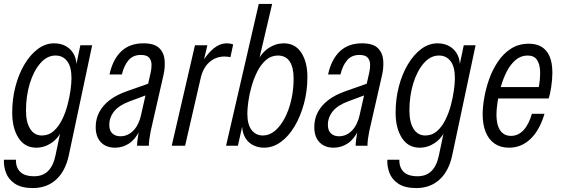

<svg xmlns="http://www.w3.org/2000/svg" viewBox="-30 -740 2847 975"><path d="M137 215Q79 215 46 193Q13 171 0.5 137.5Q-12 104 -10 71H51Q50 110 72.5 132.5Q95 155 144 155Q187 155 214 128.5Q241 102 252 48L282 -94L287 -84Q267 -38 231 -14Q195 10 154 10Q96 10 64 -39.5Q32 -89 32 -168Q32 -238 48.5 -301Q65 -364 94.5 -413.5Q124 -463 162.5 -491.5Q201 -520 245 -520Q280 -520 306.5 -504.5Q333 -489 347 -460.5Q361 -432 358 -392L352 -386L378 -510H438L320 46Q303 128 255.5 171.5Q208 215 137 215ZM183 -52Q217 -52 242 -74Q267 -96 284.5 -131Q302 -166 312.5 -205.5Q323 -245 328 -281.5Q333 -318 333 -343Q333 -401 311 -429.5Q289 -458 252 -458Q209 -458 175 -419Q141 -380 121.5 -316.5Q102 -253 102 -178Q102 -120 123 -86Q144 -52 183 -52Z M666 0Q666 -14 669 -35Q672 -56 676 -80H669L735 -371Q740 -392 739.5 -413Q739 -434 727 -447.5Q715 -461 685 -461Q646 -461 623 -434.5Q600 -408 589 -362H526Q543 -439 586 -479.5Q629 -520 698 -520Q754 -520 778.5 -496Q803 -472 806 -434.5Q809 -397 800 -358L735 -73Q731 -52 728.5 -34Q726 -16 726 0ZM554 10Q509 10 482.5 -17.5Q456 -45 456 -95Q456 -137 474.5 -171.5Q493 -206 528 -232.5Q563 -259 615 -277L737 -320L724 -261L630 -226Q575 -206 550 -175Q525 -144 525 -106Q525 -77 540.5 -62.5Q556 -48 581 -48Q619 -48 647 -76.5Q675 -105 687 -158L679 -77Q658 -33 625.5 -11.5Q593 10 554 10Z M842 0 960 -510H1023L998 -404H1003L910 0ZM988 -339 989 -412Q1021 -466 1053.5 -493Q1086 -520 1123 -520Q1130 -520 1139 -518.5Q1148 -517 1154 -514L1140 -449Q1135 -451 1126.5 -452Q1118 -453 1110 -453Q1066 -453 1033 -424Q1000 -395 988 -339Z M1311 10Q1277 10 1250.5 -5.5Q1224 -21 1210.5 -50Q1197 -79 1200 -118L1206 -124L1178 0H1118L1284 -720H1352L1281 -418L1276 -426Q1298 -472 1334 -496Q1370 -520 1411 -520Q1469 -520 1500 -472.5Q1531 -425 1531 -349Q1531 -278 1513.5 -213.5Q1496 -149 1466 -98.5Q1436 -48 1396 -19Q1356 10 1311 10ZM1305 -52Q1338 -52 1366 -75.5Q1394 -99 1415.5 -139.5Q1437 -180 1449 -232Q1461 -284 1461 -340Q1461 -398 1441 -428Q1421 -458 1381 -458Q1347 -458 1321 -435.5Q1295 -413 1277 -377.5Q1259 -342 1247.5 -301.5Q1236 -261 1231 -224Q1226 -187 1226 -163Q1226 -108 1247.5 -80Q1269 -52 1305 -52Z M1776 0Q1776 -14 1779 -35Q1782 -56 1786 -80H1779L1845 -371Q1850 -392 1849.5 -413Q1849 -434 1837 -447.5Q1825 -461 1795 -461Q1756 -461 1733 -434.5Q1710 -408 1699 -362H1636Q1653 -439 1696 -479.5Q1739 -520 1808 -520Q1864 -520 1888.5 -496Q1913 -472 1916 -434.5Q1919 -397 1910 -358L1845 -73Q1841 -52 1838.5 -34Q1836 -16 1836 0ZM1664 10Q1619 10 1592.5 -17.5Q1566 -45 1566 -95Q1566 -137 1584.5 -171.5Q1603 -206 1638 -232.5Q1673 -259 1725 -277L1847 -320L1834 -261L1740 -226Q1685 -206 1660 -175Q1635 -144 1635 -106Q1635 -77 1650.5 -62.5Q1666 -48 1691 -48Q1729 -48 1757 -76.5Q1785 -105 1797 -158L1789 -77Q1768 -33 1735.5 -11.5Q1703 10 1664 10Z M2084 215Q2026 215 1993 193Q1960 171 1947.5 137.5Q1935 104 1937 71H1998Q1997 110 2019.5 132.5Q2042 155 2091 155Q2134 155 2161 128.5Q2188 102 2199 48L2229 -94L2234 -84Q2214 -38 2178 -14Q2142 10 2101 10Q2043 10 2011 -39.5Q1979 -89 1979 -168Q1979 -238 1995.5 -301Q2012 -364 2041.5 -413.5Q2071 -463 2109.5 -491.5Q2148 -520 2192 -520Q2227 -520 2253.5 -504.5Q2280 -489 2294 -460.5Q2308 -432 2305 -392L2299 -386L2325 -510H2385L2267 46Q2250 128 2202.5 171.5Q2155 215 2084 215ZM2130 -52Q2164 -52 2189 -74Q2214 -96 2231.5 -131Q2249 -166 2259.5 -205.5Q2270 -245 2275 -281.5Q2280 -318 2280 -343Q2280 -401 2258 -429.5Q2236 -458 2199 -458Q2156 -458 2122 -419Q2088 -380 2068.5 -316.5Q2049 -253 2049 -178Q2049 -120 2070 -86Q2091 -52 2130 -52Z M2555 10Q2512 10 2482 -10.5Q2452 -31 2436.5 -69Q2421 -107 2421 -160Q2421 -196 2429 -243Q2437 -290 2454 -338Q2471 -386 2498.5 -427Q2526 -468 2565 -493Q2604 -518 2656 -518Q2694 -518 2720.5 -502Q2747 -486 2761 -453.5Q2775 -421 2775 -371Q2775 -336 2769 -297.5Q2763 -259 2756 -240H2477L2489 -298H2733L2696 -247Q2703 -276 2708.5 -312.5Q2714 -349 2712.5 -382Q2711 -415 2696.5 -436.5Q2682 -458 2649 -458Q2615 -458 2588.5 -435.5Q2562 -413 2543.5 -377Q2525 -341 2513.5 -300Q2502 -259 2496.5 -221Q2491 -183 2491 -158Q2491 -106 2510 -78Q2529 -50 2565 -50Q2601 -50 2628 -78.5Q2655 -107 2671 -162H2735Q2710 -78 2663.5 -34Q2617 10 2555 10Z"/></svg>

Font: Instrument Sans Condensed
Style: Italic
Weight: 400
Width: 3
Italic angle: -13°
Designer: Rodrigo Fuenzalida
Foundry: fragTYPE
Version: Version 1.000;gftools[0.9.28]